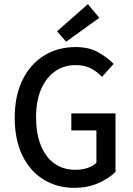

<svg xmlns="http://www.w3.org/2000/svg" viewBox="-20 -894 640 926"><path d="M339 12Q256 12 191 -27.5Q126 -67 88.5 -143Q51 -219 51 -326Q51 -433 89 -509.5Q127 -586 193.5 -626.5Q260 -667 344 -667Q410 -667 454.5 -641.5Q499 -616 528 -586L472 -523Q449 -548 419 -564Q389 -580 344 -580Q288 -580 245 -549.5Q202 -519 178 -463Q154 -407 154 -329Q154 -251 176.5 -194Q199 -137 241.5 -106Q284 -75 345 -75Q375 -75 402 -84Q429 -93 445 -109V-265H324V-347H537V-65Q505 -33 453.5 -10.5Q402 12 339 12ZM299 -693 255 -743 404 -874 459 -808Z"/></svg>

Font: Source Code Pro ExtraLight Medium
Style: Regular
Weight: 500
Monospace: yes
Version: Version 1.018;hotconv 1.0.116;makeotfexe 2.5.65601